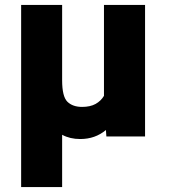

<svg xmlns="http://www.w3.org/2000/svg" viewBox="-20 -548 682 771"><path d="M64.9 -528.3H229.5V-225.6Q229.5 -160.2 250.7 -139.4Q272 -118.7 309.6 -118.7Q342.3 -118.7 363.8 -130.6Q385.3 -142.6 397.5 -163.1V-528.3H562.5V0H407.2L405.3 -25.9Q362.3 10.3 302.2 10.3Q260.7 10.3 229.5 -6.8V203.1H64.9Z"/></svg>

Font: Vazirmatn UI FD Black
Style: Regular
Weight: 900
Designer: Saber Rastikerdar
Foundry: Saber Rastikerdar
Version: Version 33.003